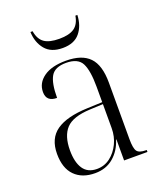

<svg xmlns="http://www.w3.org/2000/svg" viewBox="-137 -820 775 919"><g transform="rotate(-20 250.5 -360.5)"><path d="M189 10Q123 10 85.5 -28Q48 -66 48 -139Q48 -217 100.5 -254Q153 -291 259 -295L336 -298V-377Q336 -458 317 -496Q298 -534 237 -534Q180 -534 160 -500Q140 -466 140 -391Q86 -391 86 -440Q86 -486 126.5 -515Q167 -544 240 -544Q321 -544 359.5 -504Q398 -464 398 -375V-87Q398 -40 409 -25Q420 -10 454 -10H458V0H339V-107H337Q321 -55 283 -22.5Q245 10 189 10ZM204 -6Q242 -6 271.5 -28.5Q301 -51 318.5 -87Q336 -123 336 -166V-288L269 -285Q181 -281 146.5 -244Q112 -207 112 -134Q112 -73 134.5 -39.5Q157 -6 204 -6ZM248 -606Q189 -606 159.5 -641.5Q130 -677 128 -731H139Q146 -689 171.5 -671Q197 -653 248 -653Q298 -653 324 -671Q350 -689 357 -731H367Q365 -677 336 -641.5Q307 -606 248 -606Z"/></g></svg>

Font: Noto Serif Display SemiCondensed Light
Style: Regular
Weight: 300
Width: 4
Designer: Monotype Design Team
Foundry: Monotype Imaging Inc.
Version: Version 2.009